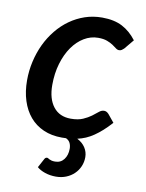

<svg xmlns="http://www.w3.org/2000/svg" viewBox="-80 -575 613 805"><g transform="rotate(10 227.0 -173.0)"><path d="M164.5 101.5Q167 101.5 169.2 103Q171.5 104.5 175.2 106.5Q179 108.5 184.8 110Q190.5 111.5 199.5 111.5Q223.5 111.5 237.2 93.5Q251 75.5 251 48Q251 35 246 24Q241 13 228 7Q224 7 219.5 7.2Q215 7.5 210.5 7.5Q166 7.5 131.5 -7.8Q97 -23 73.5 -50.8Q50 -78.5 37.5 -117.5Q25 -156.5 25 -204Q25 -245 34 -284.5Q43 -324 59.5 -358.8Q76 -393.5 99.8 -422.8Q123.5 -452 153 -473Q182.5 -494 217 -505.8Q251.5 -517.5 290 -517.5Q341 -517.5 375.8 -499.5Q410.5 -481.5 437 -446.5L403 -405.5Q399 -401.5 394 -398.2Q389 -395 383 -395Q375.5 -395 368.5 -400.5Q361.5 -406 351.5 -412.8Q341.5 -419.5 326.5 -425.2Q311.5 -431 288 -431Q256.5 -431 228.2 -414Q200 -397 178.8 -366.8Q157.5 -336.5 145 -294.5Q132.5 -252.5 132.5 -203Q132.5 -144 158.8 -110.5Q185 -77 233 -77Q264 -77 284.5 -86Q305 -95 319.2 -105.5Q333.5 -116 344 -125Q354.5 -134 366 -134Q376.5 -134 385.5 -124L412.5 -91Q394 -70.5 377 -55.2Q360 -40 343.5 -28.8Q327 -17.5 310 -10.2Q293 -3 275 1Q297.5 12.5 309.5 31Q321.5 49.5 321.5 71.5Q321.5 92.5 313.5 111Q305.5 129.5 291.2 143.2Q277 157 257.2 165Q237.5 173 213.5 173Q189 173 167.5 165.8Q146 158.5 133 147L153.5 109Q157 101.5 164.5 101.5Z"/></g></svg>

Font: Lato Semibold
Style: Italic
Weight: 600
Italic angle: -7°
Designer: Lukasz Dziedzic
Foundry: tyPoland Lukasz Dziedzic
Version: Version 2.006; 2014-01-15